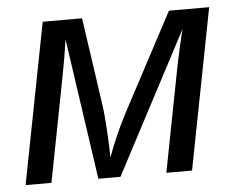

<svg xmlns="http://www.w3.org/2000/svg" viewBox="-43 -579 773 629"><g transform="rotate(-5 343.0 -264.0)"><path d="M666.5 -528.3 564 0H479.5L547.9 -353.5Q550.3 -364.3 553.5 -378.9Q556.6 -393.6 560.1 -409.2Q563.5 -424.8 567.1 -439.7Q570.8 -454.6 573.7 -465.3L328.6 0H255.9L188.5 -464.4Q187 -452.1 179.7 -407.5Q172.4 -362.8 101.6 0H16.6L119.1 -528.3H248.5L289.6 -244.1Q294.9 -208.5 298.1 -152.8Q301.3 -97.2 301.3 -65.9Q328.1 -139.6 362.8 -205.6L534.2 -528.3Z"/></g></svg>

Font: Liberation Sans
Style: Italic
Weight: 400
Italic angle: -12°
Designer: Steve Matteson
Foundry: Ascender Corporation
Version: Version 2.1.5